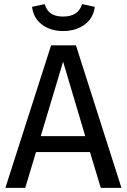

<svg xmlns="http://www.w3.org/2000/svg" viewBox="-20 -908 613 928"><path d="M415 -173H154L102 0H6L227 -689H347L567 0H467ZM392 -250 285 -610 177 -250ZM135 -875 196 -888Q206 -856 227.5 -842Q249 -828 285 -828Q321 -828 344 -842.5Q367 -857 377 -888L438 -875Q432 -821 389.5 -789.5Q347 -758 285 -758Q224 -758 182.5 -789.5Q141 -821 135 -875Z"/></svg>

Font: FiraGO
Style: Regular
Weight: 400
Designer: bBox Type
Foundry: bBox Type GmbH
Version: Version 1.001;April 20, 2020;FontCreator 12.0.0.2555 64-bit